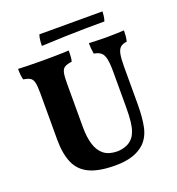

<svg xmlns="http://www.w3.org/2000/svg" viewBox="-146 -937 981 1065"><g transform="rotate(-20 344.0 -405.0)"><path d="M585.6 -273.8Q585.6 -187.8 573.7 -133.7Q561.8 -79.6 526.8 -45.6Q496.6 -17.6 453.8 -4.3Q411 9 355.8 9Q258 9 202.1 -17.3Q146.2 -43.6 122.5 -98.2Q98.8 -152.8 98.8 -235.8V-511.2Q98.8 -552.8 93.7 -573.8Q88.6 -594.8 74.9 -602.8Q61.2 -610.8 35.6 -615Q32 -628.6 30.4 -644.9Q28.8 -661.2 28.8 -679Q48.8 -678 84.6 -677Q120.4 -676 156.8 -676Q174.8 -676 199.2 -676Q223.6 -676 248.8 -676.5Q274 -677 295.2 -677.5Q316.4 -678 328 -679Q328 -660.6 327 -644.9Q326 -629.2 322.4 -615Q294.6 -611.2 280.5 -603.2Q266.4 -595.2 261.4 -574.4Q256.4 -553.6 256.4 -511.2V-251.6Q256.4 -191.6 269.9 -148.8Q283.4 -106 312.9 -83.4Q342.4 -60.8 391.6 -60.8Q414.8 -60.8 441.2 -70.2Q467.6 -79.6 485.6 -101.8Q496.8 -116 504.3 -136.7Q511.8 -157.4 515.7 -191.1Q519.6 -224.8 519.6 -276.6V-483.8Q519.6 -533 513.7 -560.1Q507.8 -587.2 493.3 -599.2Q478.8 -611.2 452.4 -615Q449.4 -633 448.1 -648.4Q446.8 -663.8 446.8 -679Q459.6 -678 478.5 -677.5Q497.4 -677 517.3 -676.5Q537.2 -676 551.6 -676Q578.2 -676 606.3 -677Q634.4 -678 653.8 -679Q653.8 -663 652.5 -647.3Q651.2 -631.6 647 -615Q622.2 -612.4 608.9 -600.6Q595.6 -588.8 590.6 -562.6Q585.6 -536.4 585.6 -489.2ZM578 -818.8Q578 -808.4 576 -792.8Q574 -777.2 569 -762.6Q521.2 -762.6 461.7 -762Q402.2 -761.4 335.2 -759.2Q268.2 -757 196.6 -753.6Q196.6 -768 198.6 -786.8Q200.6 -805.6 205.6 -818.8Z"/></g></svg>

Font: Vollkorn
Style: Regular
Weight: 400
Designer: Friedrich Althausen
Foundry: Friedrich Althausen
Version: Version 4.104